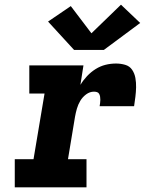

<svg xmlns="http://www.w3.org/2000/svg" viewBox="-20 -799 640 819"><path d="M43 0V-120H123L170 -400H105V-520H336L323 -437Q335 -457 351.5 -474.5Q368 -492 388 -504.5Q408 -517 430 -522.5Q452 -528 475 -528Q495 -528 514 -522.5Q533 -517 543.5 -501.5Q554 -486 557.5 -466.5Q561 -447 560.5 -426.5Q560 -406 557.5 -386Q555 -366 552 -346H405Q406 -353 407 -359.5Q408 -366 408 -373Q408 -380 407 -386.5Q406 -393 403 -398.5Q400 -404 394 -406Q388 -408 381 -408Q363 -408 347.5 -396.5Q332 -385 322.5 -369Q313 -353 308 -335.5Q303 -318 300 -301L270 -120H349V0ZM296 -586 185 -707 282 -773 370 -657 496 -779 578 -701 423 -586Z"/></svg>

Font: Iosevka Etoile Heavy Oblique
Style: Regular
Weight: 900
Italic angle: -9°
Designer: Belleve Invis
Foundry: Belleve Invis
Version: Version 15.5.2; ttfautohint (v1.8.4)